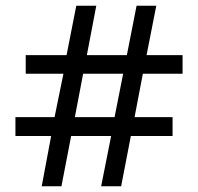

<svg xmlns="http://www.w3.org/2000/svg" viewBox="-20 -652 693 672"><path d="M159 -176H34V-242H171L202 -394H70V-459H213L247 -632H317L284 -459H424L458 -632H527L493 -459H619V-394H480L451 -242H584V-176H438L404 0H334L369 -176H229L195 0H126ZM381 -242 411 -394H271L242 -242Z"/></svg>

Font: hexgurmukhi15
Style: Book
Weight: 400
Designer: Jelle Bosma - Monotype Design Team
Foundry: Monotype Imaging Inc.
Version: Version 2.003